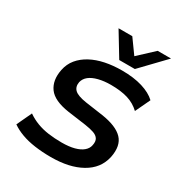

<svg xmlns="http://www.w3.org/2000/svg" viewBox="-215 -1096 1187 1258"><g transform="rotate(30 378.5 -466.5)"><path d="M351 10Q288 10 230.5 2Q173 -6 127.5 -23Q82 -40 50 -63L103 -176Q137 -152 177.5 -136.5Q218 -121 265 -114.5Q312 -108 366 -108Q421 -108 460.5 -118.5Q500 -129 523 -148.5Q546 -168 551 -194Q558 -226 546.5 -244Q535 -262 509 -271Q483 -280 443 -286L305 -305Q190 -322 150 -377.5Q110 -433 127 -518Q137 -568 167 -604.5Q197 -641 243.5 -666Q290 -691 348.5 -703Q407 -715 475 -715Q563 -715 628.5 -695Q694 -675 732 -639L679 -527Q639 -565 586 -581Q533 -597 458 -597Q407 -597 365.5 -586.5Q324 -576 299.5 -556.5Q275 -537 268 -508Q261 -470 284.5 -448Q308 -426 373 -416L506 -397Q619 -380 666 -331Q713 -282 694 -188Q683 -139 655 -102.5Q627 -66 581.5 -40.5Q536 -15 479 -2.5Q422 10 351 10ZM423 -765 315 -943H419L496 -836L611 -943H712L541 -765Z"/></g></svg>

Font: Nunito Sans 7pt SemiExpanded
Style: Bold Italic
Weight: 700
Width: 6
Italic angle: -9°
Designer: Vernon Adams
Foundry: Vernon Adams
Version: Version 3.101;gftools[0.9.27]